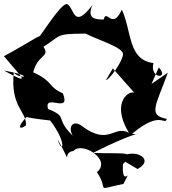

<svg xmlns="http://www.w3.org/2000/svg" viewBox="-64 -766 874 977"><path d="M707 -339 744 -423C801 -361 695 -364 717 -445C586 -462 608 -604 556 -717C500 -593 469 -763 459 -630C552 -710 352 -612 406 -740C307 -610 316 -728 276 -746C236 -741 138 -569 106 -542C193 -629 107 -561 -44 -480C54 -363 98 -330 -44 -407C127 -376 38 -360 6 -397C-12 -219 73 -201 68 -128C29 -99 25 -126 75 -174C65 -178 32 -170 191 -153C281 -37 254 26 229 -58C316 99 243 11 310 2C353 -48 507 47 429 110C496 208 409 201 564 170C620 62 548 214 563 51L636 94C756 29 536 -46 526 99C661 -9 572 20 409 12C629 -99 652 -81 608 -85C756 -209 772 -123 785 -161C687 -179 729 -227 790 -396ZM372 -109C293 -188 262 -85 345 -41C192 -168 300 -163 180 -212C159 -295 299 -182 256 -291C180 -323 207 -353 105 -398C128 -491 193 -475 157 -528C251 -586 212 -594 371 -595C441 -560 567 -524 562 -488C555 -443 489 -358 475 -358L510 -418L621 -292C603 -312 494 -253 592 -90C517 -133 491 -20 351 -126Z"/></svg>

Font: Asimov Silicon
Style: Regular
Weight: 400
Designer: Google
Version: Version 2.000980; 2014